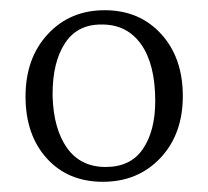

<svg xmlns="http://www.w3.org/2000/svg" viewBox="-20 -687 408 376"><path d="M284 -489Q284 -561 256.5 -600Q229 -639 180 -639Q179 -639 178 -639Q131 -639 107 -602Q83 -565 83 -503Q83 -501 83 -498Q85 -434 111.5 -397Q138 -360 187 -360Q236 -360 260 -395.5Q284 -431 284 -489ZM185 -667Q253 -667 295.5 -620.5Q338 -574 338 -499Q338 -424 294 -377.5Q250 -331 181.5 -331Q113 -331 71.5 -377Q30 -423 30 -498Q30 -573 73.5 -620Q117 -667 185 -667Z"/></svg>

Font: Halant
Style: Regular
Weight: 400
Designer: Hitesh Malaviya (Devanagari), Satya Rajpurohit (Latin)
Foundry: Indian Type Foundry
Version: Version 1.101;PS 1.0;hotconv 1.0.78;makeotf.lib2.5.61930; tt